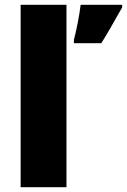

<svg xmlns="http://www.w3.org/2000/svg" viewBox="-20 -780 529 800"><path d="M257 0H66V-760H257ZM489 -749Q475 -725 462 -702Q449 -679 435 -654.5Q421 -630 402 -600H288V-614Q292 -629 296 -647.5Q300 -666 304 -685.5Q308 -705 311 -724.5Q314 -744 316 -760H489Z"/></svg>

Font: Noto Sans Thai Black
Style: Regular
Weight: 900
Version: Version 2.001